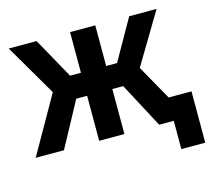

<svg xmlns="http://www.w3.org/2000/svg" viewBox="-93 -611 941 853"><g transform="rotate(-15 377.5 -185.0)"><path d="M154 -262 15 -500H143L247 -313H297V-500H413V-313H463L569 -500H695L555 -266L645 -106H750V130H640V0H573L463 -207H413V0H297V-207H247L135 0H5Z"/></g></svg>

Font: PT Root UI Bold
Style: Regular
Weight: 700
Designer: Vitaly Kuzmin
Foundry: ParaType Ltd.
Version: Version 2.000G